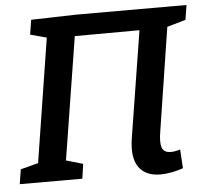

<svg xmlns="http://www.w3.org/2000/svg" viewBox="-51 -756 883 822"><g transform="rotate(-5 390.0 -345.5)"><path d="M606 11Q542 11 513 -30.5Q484 -72 497 -154L570 -612L292 -611L208 -84L280 -63L271 0H2L12 -63L88 -83L172 -615L102 -634L112 -697L305 -702H780L770 -639L690 -616L621 -173Q613 -127 620.5 -104Q628 -81 659 -81Q676 -81 699 -88L704 -7Q650 11 606 11Z"/></g></svg>

Font: Bitter SemiBold
Style: Italic
Weight: 600
Italic angle: -9°
Designer: Sol Matas, and Bitter project Authors
Foundry: Sol Matas
Version: Version 2.001